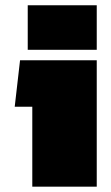

<svg xmlns="http://www.w3.org/2000/svg" viewBox="-20 -700 418 720"><path d="M84 -513.2V-680.2H342.8V-513.2ZM101.1 0V-299.8H35.2L55.2 -474.1H342.8V0Z"/></svg>

Font: Kanit Black
Style: Regular
Weight: 900
Designer: Katatrad Team
Foundry: CadsonDemak
Version: Version 1.000;PS 001.000;hotconv 1.0.88;makeotf.lib2.5.64775